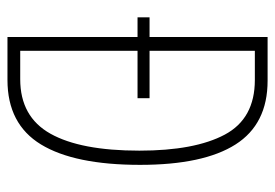

<svg xmlns="http://www.w3.org/2000/svg" viewBox="-134 -620 754 527"><g transform="rotate(90 243.5 -357.0)"><path d="M202 -714Q321 -714 377 -626Q433 -538 433 -364Q433 -184 377 -92Q321 0 200 0H82V-357H28V-390H82V-714ZM200 -679H120V-390H250V-357H120V-35H198Q301 -35 347.5 -118Q394 -201 394 -362Q394 -514 350 -596.5Q306 -679 200 -679Z"/></g></svg>

Font: Noto Sans Tamil ExtraCondensed ExtraLight
Style: Regular
Weight: 200
Width: 2
Designer: Jelle Bosma - Monotype Design Team
Foundry: Monotype Imaging Inc.
Version: Version 2.004; ttfautohint (v1.8.4.7-5d5b)